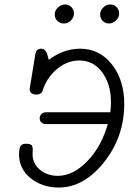

<svg xmlns="http://www.w3.org/2000/svg" viewBox="-20 -839 581 867"><path d="M65.9 -143.1Q65.9 -167 72 -178.5Q78.1 -189.9 98.1 -189.9Q117.2 -189.9 122.6 -183.3Q127.9 -176.8 127.9 -162.1Q127.9 -159.2 127.4 -153.1Q127 -147 127 -143.1Q127 -100.1 160.4 -72.5Q193.8 -44.9 241.2 -44.9Q309.1 -44.9 373 -109.9Q437 -174.8 466.8 -278.8H187Q173.8 -278.8 166.5 -286.4Q159.2 -293.9 159.2 -304.9Q159.2 -315.9 167 -324Q174.8 -332 188 -332H478Q481 -354 481 -377.9Q481 -459 441.4 -512.5Q401.9 -565.9 337.9 -565.9Q286.1 -565.9 241.5 -530.5Q196.8 -495.1 176.8 -441.9Q176.8 -440.9 175.3 -437.5Q173.8 -434.1 173.3 -432.6Q172.9 -431.2 171.9 -428Q170.9 -424.8 169.4 -423.3Q168 -421.9 166.5 -419.9Q165 -418 163.1 -417Q161.1 -416 158.4 -414.6Q155.8 -413.1 152.3 -412.6Q148.9 -412.1 145 -412.1Q114.3 -412.1 113.8 -437Q113.8 -440.9 138.2 -585.9L139.2 -590.8Q140.1 -595.7 140.6 -598.4Q141.1 -601.1 143.1 -605.5Q145 -609.9 147.9 -612.5Q150.9 -615.2 155.5 -617.2Q160.2 -619.1 166 -619.1Q177.2 -619.1 184.1 -611.1Q190.9 -603 192.9 -595.9Q194.8 -588.9 200.2 -568.8Q266.1 -618.7 341.8 -619.1Q429.7 -619.1 485.4 -548.1Q541 -477.1 541 -370.1Q541 -221.2 450 -106.7Q358.9 7.8 245.1 7.8Q170.9 7.8 118.4 -34.2Q65.9 -76.2 65.9 -143.1ZM227.1 -772.9Q227.1 -792 241.9 -805.4Q256.8 -818.8 273.9 -818.8Q291 -818.8 302.5 -806.9Q314 -794.9 314 -778.8Q314 -760.7 300.5 -746.8Q287.1 -732.9 268.1 -732.9Q251 -732.9 239 -744.9Q227.1 -756.8 227.1 -772.9ZM432.1 -772.9Q432.1 -791 446 -804.9Q460 -818.8 478 -818.8Q495.1 -818.8 506.6 -806.9Q518.1 -794.9 518.1 -778.8Q518.1 -759.8 503.4 -746.3Q488.8 -732.9 471.9 -732.9Q455.1 -732.9 443.6 -744.9Q432.1 -756.8 432.1 -772.9Z"/></svg>

Font: CMU Typewriter Text
Style: LightOblique
Weight: 200
Italic angle: -9.46001°
Version: Version 0.7.0